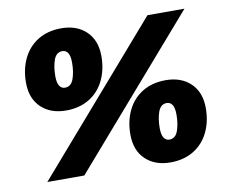

<svg xmlns="http://www.w3.org/2000/svg" viewBox="-79 -807 1074 915"><g transform="rotate(-10 458.5 -350.0)"><path d="M62 -484Q62 -549 87 -600.5Q112 -652 159.5 -681Q207 -710 272 -710Q347 -710 392.5 -666.5Q438 -623 438 -546Q438 -481 413 -429.5Q388 -378 340.5 -349Q293 -320 228 -320Q153 -320 107.5 -363.5Q62 -407 62 -484ZM688 -700H867L259 0H80ZM295 -540Q295 -573 285 -587.5Q275 -602 259 -602Q229 -602 217 -568.5Q205 -535 205 -490Q205 -457 215 -442.5Q225 -428 241 -428Q271 -428 283 -461.5Q295 -495 295 -540ZM509 -154Q509 -219 534 -270.5Q559 -322 606.5 -351Q654 -380 719 -380Q794 -380 839.5 -336.5Q885 -293 885 -216Q885 -151 860 -99.5Q835 -48 787.5 -19Q740 10 675 10Q600 10 554.5 -33.5Q509 -77 509 -154ZM742 -210Q742 -243 732 -257.5Q722 -272 706 -272Q676 -272 664 -238.5Q652 -205 652 -160Q652 -127 662 -112.5Q672 -98 688 -98Q718 -98 730 -131.5Q742 -165 742 -210Z"/></g></svg>

Font: Montserrat Alternates Black
Style: Italic
Weight: 900
Italic angle: -11.3°
Designer: Julieta Ulanovsky
Foundry: Julieta Ulanovsky
Version: Version 7.200